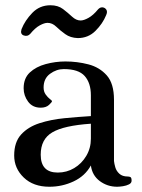

<svg xmlns="http://www.w3.org/2000/svg" viewBox="-20 -699 541 731"><path d="M168 12Q107 12 70.5 -23Q34 -58 34 -107Q34 -158 60.5 -187Q87 -216 130.5 -230Q174 -244 225.5 -249Q277 -254 326 -257V-336Q326 -383 302.5 -409.5Q279 -436 223 -436Q195 -436 170.5 -418Q146 -400 146 -366Q146 -350 154 -339Q162 -328 170 -322Q178 -316 178 -314Q178 -310 166.5 -299.5Q155 -289 135 -289Q104 -289 87 -312Q70 -335 70 -363Q70 -401 93.5 -423Q117 -445 154 -455Q191 -465 229 -465Q274 -465 316.5 -454Q359 -443 386.5 -412Q414 -381 414 -319V-86Q415 -76 419 -62Q423 -48 434.5 -37.5Q446 -27 466 -27Q473 -27 477 -24.5Q481 -22 481 -11Q481 -2 471 3Q461 8 448 10Q435 12 426 12Q389 12 360 -9.5Q331 -31 326 -69Q304 -29 260.5 -8.5Q217 12 168 12ZM200 -42Q234 -42 262.5 -59Q291 -76 308.5 -105.5Q326 -135 326 -171V-228Q223 -221 179 -195Q135 -169 135 -110Q135 -42 200 -42ZM276 -554Q248 -555 228.5 -569Q209 -583 194 -597.5Q179 -612 161 -612Q149 -612 131.5 -602.5Q114 -593 95 -570Q85 -559 70.5 -564Q56 -569 62 -588Q75 -621 103 -650Q131 -679 172 -679Q201 -679 220 -664.5Q239 -650 254.5 -635.5Q270 -621 287 -621Q299 -621 317 -631Q335 -641 353 -663Q361 -672 370.5 -671Q380 -670 385 -662Q390 -654 384 -641Q371 -609 343.5 -581.5Q316 -554 276 -554Z"/></svg>

Font: Alice
Style: Regular
Weight: 400
Designer: Ksenia Yerulevich
Foundry: Cyreal (http://www.cyreal.org/)
Version: Version 2.003; ttfautohint (v1.8.3)